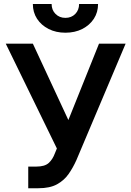

<svg xmlns="http://www.w3.org/2000/svg" viewBox="-20 -950 670 979"><path d="M124 9.8V-100.6H165.5Q208 -100.6 228.3 -118.9Q248.5 -137.2 259.8 -168L270 -192.9L9.3 -727.5H147.5L328.6 -337.9L484.9 -727.5H620.6L370.1 -134.8Q353 -96.2 330.1 -63.2Q307.1 -30.3 270.8 -10.3Q234.4 9.8 175.8 9.8ZM313.5 -783.2Q265.6 -783.2 228 -802.2Q190.4 -821.3 168.9 -854.2Q147.5 -887.2 147.5 -929.7H243.2Q243.2 -898.9 263.2 -878.9Q283.2 -858.9 313.5 -858.9Q344.2 -858.9 363.8 -878.9Q383.3 -898.9 383.3 -929.7H480Q480 -887.2 458.5 -854.2Q437 -821.3 399.4 -802.2Q361.8 -783.2 313.5 -783.2Z"/></svg>

Font: Inter Display Semi Bold
Style: Regular
Weight: 600
Designer: Rasmus Andersson
Foundry: rsms
Version: Version 4.000;git-37864ae